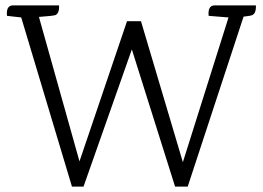

<svg xmlns="http://www.w3.org/2000/svg" viewBox="-20 -695 978 715"><path d="M780 -675H933Q933 -675 933 -668Q933 -646 920 -639Q914 -636 887 -633L679 0H632L471 -511L291 0H248L59 -630L6 -636Q2 -675 29 -675H200V-668Q200 -646 187 -639Q180 -636 125 -632L276 -94L453 -616H505L661 -91L831 -630L757 -636Q753 -675 780 -675Z"/></svg>

Font: Karma Light
Style: Regular
Weight: 300
Designer: Joana Correia
Foundry: Indian Type Foundry
Version: Version 1.202;PS 1.0;hotconv 1.0.78;makeotf.lib2.5.61930; tt